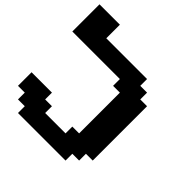

<svg xmlns="http://www.w3.org/2000/svg" viewBox="-219 -1062 1249 1249"><g transform="rotate(45 406.0 -437.5)"><path d="M125 0H562.5V-62.5H625V-125H687.5V-625H625V-687.5H562.5V-750H187.5V-875H0V-625H437.5V-562.5H500V-187.5H437.5V-125H250V-187.5H187.5V-250H0V-125H62.5V-62.5H125Z"/></g></svg>

Font: Faithful 32x
Style: Semibold
Weight: 400
Foundry: Faithful Resource Pack
Version: Version 1.0; January 27, 2023